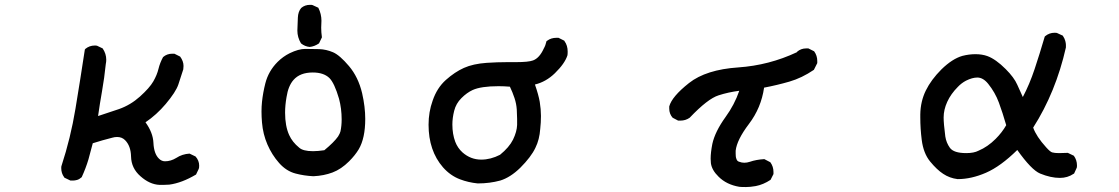

<svg xmlns="http://www.w3.org/2000/svg" viewBox="-20 -713 4540 779"><path d="M455.1 -157.2Q445.3 -157.2 435.5 -154.3Q396.5 -144.5 356.4 -131.8L338.9 -66.4Q328.1 -30.3 311.5 5.9Q301.8 14.6 292.5 17.1Q283.2 19.5 277.3 19.5Q271.5 19.5 265.6 19.5L241.2 7.8L240.2 5.9Q228.5 -9.8 228.5 -31.2Q228.5 -38.1 229.5 -40Q266.6 -153.3 286.1 -271.5Q305.7 -389.6 324.2 -511.7L326.2 -514.6Q342.8 -528.3 364.3 -528.3Q372.1 -528.3 374 -527.3L396.5 -516.6Q411.1 -495.1 411.1 -470.7Q411.1 -461.9 409.2 -453.1Q403.3 -395.5 394 -343.3Q384.8 -291 377.9 -242.2L462.9 -270.5Q509.8 -287.1 547.9 -321.3Q586.9 -356.4 602.1 -382.8Q617.2 -409.2 623 -433.6Q628.9 -458 641.6 -481.4Q657.2 -495.1 678.7 -495.1Q681.6 -495.1 687.5 -495.1L710.9 -483.4Q724.6 -464.8 724.6 -445.3Q724.6 -437.5 723.6 -431.6Q713.9 -400.4 703.6 -370.1Q693.4 -339.8 652.3 -291Q615.2 -247.1 570.3 -216.8Q600.6 -174.8 602.5 -133.8Q604.5 -88.9 625 -69.3Q635.7 -58.6 649.4 -58.6Q672.9 -58.6 695.3 -72.3Q718.8 -87.9 749 -89.8L773.4 -78.1Q788.1 -61.5 788.1 -41Q788.1 -30.3 786.1 -27.3L775.4 -4.9Q717.8 29.3 667 36.1Q653.3 37.1 643.6 37.1Q633.8 37.1 627 37.1Q586.9 35.2 549.8 2Q512.7 -30.3 511.7 -78.1Q510.7 -121.1 487.3 -144.5Q474.6 -157.2 455.1 -157.2Z M1155.3 -497.1Q1191.4 -514.6 1218.8 -514.6Q1246.1 -514.6 1274.9 -513.7Q1303.7 -512.7 1331.1 -501Q1358.4 -489.3 1396 -444.8Q1433.6 -400.4 1449.2 -335Q1461.9 -279.3 1461.9 -230.5Q1461.9 -152.3 1435.5 -107.4Q1420.9 -83 1396.5 -58.6Q1364.3 -26.4 1329.1 -13.2Q1293.9 0 1252 2H1251Q1212.9 0 1179.7 -8.8Q1141.6 -18.6 1112.3 -51.8Q1083 -85 1064.9 -127Q1046.9 -168.9 1043 -215.8Q1041 -239.3 1041 -260.3Q1041 -281.2 1043 -299.8Q1046.9 -336.9 1056.6 -375Q1069.3 -424.8 1106.4 -461.9Q1127.9 -483.4 1155.3 -497.1ZM1366.2 -228.5Q1366.2 -272.5 1355.5 -312.5Q1336.9 -376 1316.4 -396.5Q1293 -418.9 1249 -418.9Q1197.3 -418.9 1170.9 -388.7Q1149.4 -364.3 1142.6 -319.3Q1136.7 -286.1 1136.7 -255.9Q1136.7 -201.2 1153.3 -165Q1166 -136.7 1193.4 -114.3Q1209 -99.6 1250 -99.6Q1269.5 -99.6 1295.9 -103.5Q1335 -135.7 1351.6 -159.2Q1359.4 -171.9 1361.3 -179.7Q1366.2 -202.1 1366.2 -228.5ZM1284.2 -628.9 1283.2 -600.6Q1283.2 -582 1286.1 -561.5L1274.4 -537.1Q1255.9 -524.4 1236.3 -522.5Q1216.8 -524.4 1201.2 -537.1Q1186.5 -561.5 1186.5 -588.9Q1186.5 -597.7 1188.5 -641.6Q1189.5 -666 1202.1 -680.7Q1216.8 -693.4 1238.3 -693.4Q1246.1 -693.4 1248 -692.4L1271.5 -681.6Q1284.2 -656.2 1284.2 -628.9Z M2038.1 -460.9H2073.2Q2124 -460.9 2142.6 -467.8Q2168.9 -477.5 2186.5 -516.6Q2193.4 -528.3 2197.3 -545.9L2200.2 -547.9Q2215.8 -559.6 2237.3 -559.6Q2240.2 -559.6 2246.1 -559.6L2269.5 -547.9L2270.5 -545.9Q2283.2 -528.3 2283.2 -503.9Q2283.2 -492.2 2282.2 -488.3Q2271.5 -455.1 2231.4 -416Q2195.3 -380.9 2150.4 -370.1Q2165 -328.1 2169.9 -299.8Q2174.8 -269.5 2174.8 -242.7Q2174.8 -215.8 2171.9 -190.4Q2168.9 -146.5 2152.3 -113.3Q2134.8 -76.2 2090.8 -32.2Q2050.8 6.8 2009.8 19.5Q1966.8 31.2 1918.9 31.2H1918Q1879.9 27.3 1846.7 14.6Q1807.6 0 1777.3 -34.2Q1718.8 -101.6 1718.8 -207Q1718.8 -258.8 1735.4 -304.7Q1752.9 -356.4 1789.1 -388.7Q1825.2 -420.9 1862.3 -437.5Q1899.4 -454.1 1954.1 -458Q1997.1 -460.9 2038.1 -460.9ZM2048.8 -361.3Q2024.4 -363.3 2002.9 -363.3Q1931.6 -363.3 1897.5 -347.7Q1874 -336.9 1852.1 -314.9Q1830.1 -293 1822.8 -263.7Q1815.4 -234.4 1815.4 -208Q1815.4 -168.9 1827.1 -137.7Q1836.9 -112.3 1856.4 -94.7Q1889.6 -65.4 1932.6 -65.4Q1970.7 -65.4 2008.8 -85Q2045.9 -115.2 2061.5 -146.5Q2077.1 -178.7 2078.1 -206.1Q2078.1 -215.8 2078.1 -230.5Q2078.1 -245.1 2076.7 -268.6Q2075.2 -292 2067.4 -315.4Q2059.6 -338.9 2048.8 -361.3Z M2863.3 -69.3Q2863.3 -93.8 2870.1 -128.9Q2880.9 -178.7 2923.8 -238.3Q2960 -288.1 2979.5 -344.7Q2934.6 -338.9 2895.5 -326.2Q2851.6 -312.5 2778.3 -235.4Q2761.7 -223.6 2740.2 -223.6Q2737.3 -223.6 2731.4 -223.6L2709 -235.4Q2695.3 -251 2695.3 -272.5Q2695.3 -278.3 2695.3 -281.2Q2706.1 -321.3 2775.4 -376Q2844.7 -430.7 2975.6 -439.5Q3100.6 -448.2 3212.9 -501Q3212.9 -501 3213.9 -502.9Q3229.5 -516.6 3251 -516.6Q3253.9 -516.6 3259.8 -516.6L3283.2 -504.9Q3295.9 -487.3 3295.9 -465.8Q3295.9 -462.9 3295.9 -457L3282.2 -429.7Q3233.4 -396.5 3182.6 -381.8Q3131.8 -367.2 3080.1 -357.4Q3068.4 -275.4 3018.6 -210Q2969.7 -145.5 2964.8 -101.6Q2964.8 -94.7 2964.8 -89.8Q2964.8 -85 2965.3 -79.1Q2965.8 -73.2 2967.8 -68.4Q2970.7 -58.6 2979.5 -56.6Q2989.3 -52.7 3000 -52.7Q3010.7 -52.7 3022.5 -56.6Q3047.9 -65.4 3081.1 -67.4L3105.5 -54.7Q3118.2 -37.1 3118.2 -15.6Q3118.2 -12.7 3118.2 -6.8L3106.4 16.6Q3077.1 36.1 3045.9 42Q3023.4 45.9 3006.8 45.9Q2986.3 45.9 2979.5 44.9Q2927.7 36.1 2895.5 3.9Q2868.2 -22.5 2864.3 -50.8Q2863.3 -59.6 2863.3 -69.3Z M3713.9 -236.3Q3713.9 -243.2 3713.9 -249Q3714.8 -301.8 3736.3 -345.7Q3757.8 -389.6 3799.8 -431.6Q3843.8 -474.6 3884.8 -486.3Q3912.1 -493.2 3937.5 -493.2Q3964.8 -493.2 3986.3 -485.4Q4020.5 -472.7 4060.5 -432.6Q4094.7 -398.4 4107.4 -369.1Q4118.2 -344.7 4129.9 -319.3Q4157.2 -371.1 4177.7 -432.6Q4198.2 -494.1 4218.8 -564.5L4220.7 -566.4Q4237.3 -580.1 4258.8 -580.1Q4266.6 -580.1 4268.6 -579.1L4292 -568.4Q4299.8 -556.6 4302.2 -546.9Q4304.7 -537.1 4304.7 -531.2Q4304.7 -525.4 4304.7 -520.5Q4263.7 -338.9 4171.9 -195.3Q4184.6 -159.2 4224.6 -115.2Q4241.2 -96.7 4249 -94.7Q4258.8 -91.8 4276.4 -91.8Q4293.9 -91.8 4312.5 -92.8L4336.9 -81.1Q4349.6 -63.5 4349.6 -42Q4349.6 -34.2 4348.6 -32.2L4337.9 -8.8L4335.9 -7.8Q4311.5 8.8 4280.3 8.8Q4243.2 8.8 4200.2 -8.8Q4165 -23.4 4107.4 -104.5Q4040 -38.1 3980.5 -12.2Q3920.9 13.7 3866.2 13.7H3865.2Q3833 9.8 3806.6 -7.8Q3781.2 -24.4 3753.9 -57.6Q3726.6 -90.8 3719.7 -145.5Q3713.9 -191.4 3713.9 -236.3ZM3989.3 -373Q3968.8 -398.4 3945.3 -398.4Q3924.8 -398.4 3899.4 -385.7Q3880.9 -376 3866.2 -360.4Q3837.9 -332 3823.2 -299.8Q3808.6 -267.6 3808.6 -236.3Q3808.6 -211.9 3815.4 -159.2Q3819.3 -133.8 3834 -113.3Q3849.6 -91.8 3900.4 -91.8Q3931.6 -91.8 3950.2 -101.6Q3987.3 -117.2 4019.5 -149.4Q4045.9 -175.8 4062.5 -205.1Q4047.9 -255.9 4032.7 -296.9Q4017.6 -337.9 3989.3 -373Z"/></svg>

Font: JasonHandwriting2
Style: SemiBold
Weight: 600
Version: Version 1.04.7